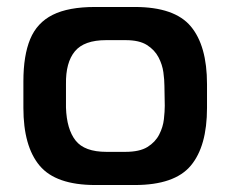

<svg xmlns="http://www.w3.org/2000/svg" viewBox="-20 -702 659 550"><path d="M284 -587Q221 -587 194.5 -555Q168 -523 169 -461V-394Q171 -332 196.5 -299.5Q222 -267 285 -267H339Q380 -267 402.5 -281Q425 -295 436 -316.5Q447 -338 449.5 -360.5Q452 -383 452 -399L451 -456Q451 -473 448 -495Q445 -517 434 -538Q423 -559 401 -573Q379 -587 340 -587ZM47 -469Q47 -543 66.5 -590Q86 -637 131 -659.5Q176 -682 252 -682H366Q480 -682 526.5 -626.5Q573 -571 573 -461V-393Q573 -283 526.5 -227.5Q480 -172 366 -172H253Q140 -172 93.5 -227.5Q47 -283 47 -393Z"/></svg>

Font: Matangi
Style: Bold
Weight: 700
Designer: Prashant Pant
Foundry: The Graphic Ant
Version: Version 3.002